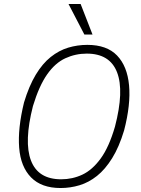

<svg xmlns="http://www.w3.org/2000/svg" viewBox="-20 -939 710 967"><path d="M285 8Q189 8 136.5 -45.5Q84 -99 76.5 -195.5Q69 -292 101 -423Q126 -506 160 -562.5Q194 -619 235.5 -652Q277 -685 323.5 -699Q370 -713 420 -713Q518 -713 569.5 -659.5Q621 -606 630 -509.5Q639 -413 605 -282Q580 -199 545 -142.5Q510 -86 468.5 -53Q427 -20 380.5 -6Q334 8 285 8ZM288 -36Q345 -36 395 -59.5Q445 -83 487 -140.5Q529 -198 559 -301Q606 -481 569.5 -575Q533 -669 417 -669Q360 -669 309 -645.5Q258 -622 217.5 -564.5Q177 -507 146 -405Q100 -225 136 -130.5Q172 -36 288 -36ZM405 -765 325 -919H386L446 -765Z"/></svg>

Font: Nunito Sans 7pt Condensed ExtraLight
Style: Italic
Weight: 250
Width: 3
Italic angle: -9°
Designer: Vernon Adams
Foundry: Vernon Adams
Version: Version 3.101;gftools[0.9.27]